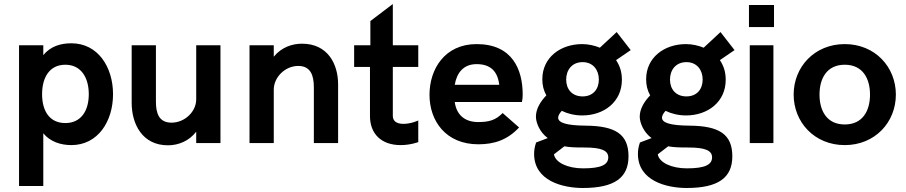

<svg xmlns="http://www.w3.org/2000/svg" viewBox="-20 -714 4520 958"><path d="M306 -100C226 -100 190 -162 190 -244C190 -326 226 -391 306 -391C385 -391 423 -326 423 -244C423 -162 385 -100 306 -100ZM75 214H196V-49C230 -7 283 10 336 10C469 10 544 -109 544 -244C544 -379 469 -498 336 -498C284 -498 233 -484 196 -439V-488H75Z M818 11C871 11 924 -11 959 -57V0H1080V-488H959V-218C959 -157 902 -102 836 -102C774 -102 758 -147 758 -207V-488H637V-201C637 -95 690 11 818 11Z M1225 0H1346V-267C1346 -328 1402 -385 1468 -385C1530 -385 1546 -338 1546 -278V0H1667V-293C1667 -395 1615 -496 1487 -496C1439 -496 1385 -479 1346 -431V-488H1225Z M1979 10C2028 10 2067 -5 2067 -5V-113C2067 -113 2032 -96 1993 -96C1956 -96 1940 -112 1940 -136V-380H2067V-488H1940V-694L1828 -609V-488H1747V-380H1826V-135C1826 -46 1883 10 1979 10Z M2367 6C2448 6 2513 -17 2570 -78L2488 -150C2453 -114 2419 -105 2366 -105C2295 -105 2257 -145 2249 -205H2584C2584 -205 2588 -220 2588 -242C2588 -368 2536 -494 2358 -494C2199 -494 2123 -369 2123 -241C2123 -111 2204 6 2367 6ZM2249 -291C2259 -350 2292 -394 2358 -394C2429 -394 2463 -357 2471 -291Z M2887 -233C2834 -233 2805 -269 2805 -317C2805 -365 2834 -404 2887 -404C2939 -404 2968 -365 2968 -317C2968 -269 2939 -233 2887 -233ZM2888 224C3047 224 3116 172 3116 66C3116 -44 3051 -86 2902 -87C2807 -88 2765 -101 2765 -127C2765 -137 2772 -149 2783 -161C2811 -147 2847 -138 2885 -138C2993 -138 3083 -205 3083 -316C3083 -355 3073 -385 3054 -414L3127 -464L3057 -554L2973 -476C2949 -486 2917 -494 2885 -494C2775 -494 2686 -426 2686 -319C2686 -288 2692 -264 2706 -238C2678 -209 2654 -172 2654 -132C2654 -104 2671 -56 2713 -25L2655 -3C2655 0 2645 19 2645 54C2645 189 2789 224 2888 224ZM2889 126C2814 126 2751 98 2744 56L2796 16C2823 21 2849 22 2898 22C2980 22 3015 37 3015 71C3015 109 2977 126 2889 126Z M3405 -233C3352 -233 3323 -269 3323 -317C3323 -365 3352 -404 3405 -404C3457 -404 3486 -365 3486 -317C3486 -269 3457 -233 3405 -233ZM3406 224C3565 224 3634 172 3634 66C3634 -44 3569 -86 3420 -87C3325 -88 3283 -101 3283 -127C3283 -137 3290 -149 3301 -161C3329 -147 3365 -138 3403 -138C3511 -138 3601 -205 3601 -316C3601 -355 3591 -385 3572 -414L3645 -464L3575 -554L3491 -476C3467 -486 3435 -494 3403 -494C3293 -494 3204 -426 3204 -319C3204 -288 3210 -264 3224 -238C3196 -209 3172 -172 3172 -132C3172 -104 3189 -56 3231 -25L3173 -3C3173 0 3163 19 3163 54C3163 189 3307 224 3406 224ZM3407 126C3332 126 3269 98 3262 56L3314 16C3341 21 3367 22 3416 22C3498 22 3533 37 3533 71C3533 109 3495 126 3407 126Z M3717 -579H3842V-689H3717ZM3721 0H3839V-488H3721Z M4195 10C4346 10 4450 -104 4450 -242C4450 -380 4346 -494 4195 -494C4044 -494 3940 -380 3940 -242C3940 -104 4044 10 4195 10ZM4195 -93C4105 -93 4069 -162 4069 -242C4069 -322 4105 -391 4195 -391C4285 -391 4321 -322 4321 -242C4321 -162 4285 -93 4195 -93Z"/></svg>

Font: FREAK Grotesk
Style: Bold
Weight: 700
Designer: La Scuola Open Source
Foundry: La Scuola Open Source
Version: Version 1.000;PS 1.0;hotconv 1.0.72;makeotf.lib2.5.5900